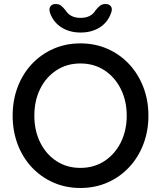

<svg xmlns="http://www.w3.org/2000/svg" viewBox="-20 -926 801 956"><path d="M719 -350Q719 -274 694 -208.5Q669 -143 623.5 -94Q578 -45 516 -17.5Q454 10 380 10Q307 10 245 -17.5Q183 -45 137.5 -94Q92 -143 67.5 -208.5Q43 -274 43 -350Q43 -426 67.5 -491.5Q92 -557 137.5 -606Q183 -655 245 -682.5Q307 -710 380 -710Q454 -710 516 -682.5Q578 -655 623.5 -606Q669 -557 694 -491.5Q719 -426 719 -350ZM611 -350Q611 -424 581.5 -483Q552 -542 500 -576Q448 -610 380 -610Q313 -610 261 -576Q209 -542 180 -483.5Q151 -425 151 -350Q151 -276 180 -217Q209 -158 261 -124Q313 -90 380 -90Q448 -90 500 -124Q552 -158 581.5 -217Q611 -276 611 -350ZM381 -764Q327 -764 287 -789Q247 -814 230 -859Q222 -881 230.5 -893.5Q239 -906 256 -906Q274 -906 284 -898Q294 -890 306 -875Q317 -857 335.5 -847Q354 -837 381 -837Q434 -837 456 -875Q468 -890 478.5 -898Q489 -906 506 -906Q524 -906 532.5 -894Q541 -882 533 -861Q516 -814 476 -789Q436 -764 381 -764Z"/></svg>

Font: Quicksand Light SemiBold
Style: Regular
Weight: 600
Version: Version 3.006